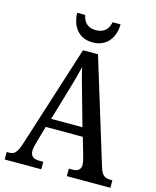

<svg xmlns="http://www.w3.org/2000/svg" viewBox="-132 -1001 887 1090"><g transform="rotate(15 311.5 -455.5)"><path d="M311 -771C397 -771 438 -836 439 -911H392C383 -863 353 -843 311 -843C270 -843 240 -863 231 -911H184C185 -836 226 -771 311 -771ZM2 0H217V-44H192C157 -44 141 -60 141 -88C141 -104 147 -128 152 -144L179 -239H397L427 -136C432 -118 437 -97 437 -84C437 -58 420 -44 389 -44H367V0H623V-44H613C579 -44 562 -55 549 -95L359 -714H271L82 -121C62 -57 47 -44 16 -44H2ZM197 -291 254 -484C269 -535 282 -581 291 -621C299 -581 313 -532 329 -476L381 -291Z"/></g></svg>

Font: Noto Serif Bengali Condensed Medium
Style: Regular
Weight: 500
Width: 3
Designer: Juan Bruce, Universal Thirst, Indian Type Foundry and the Monotype Design Team.
Foundry: Monotype Imaging Inc.
Version: Version 2.003